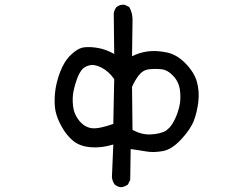

<svg xmlns="http://www.w3.org/2000/svg" viewBox="-20 -663 1040 820"><path d="M497.1 136.7Q481.4 134.8 469.7 125Q460 111.3 458 93.8L463.9 -45.9Q413.1 -30.3 367.2 -34.2Q321.3 -38.1 293 -61Q264.6 -84 243.7 -121.6Q222.7 -159.2 216.8 -190.4Q210.9 -221.7 214.8 -264.6Q218.8 -307.6 236.3 -354.5Q253.9 -401.4 283.7 -429.7Q313.5 -458 339.8 -460.9Q366.2 -463.9 399.4 -458Q432.6 -452.1 467.8 -432.6L465.8 -605.5Q467.8 -621.1 477.5 -632.8Q491.2 -644.5 512.7 -642.6L532.2 -632.8Q547.9 -605.5 545.9 -570.3L543.9 -422.9Q575.2 -438.5 610.4 -443.4Q645.5 -448.2 690.4 -439.5Q735.4 -430.7 772.9 -391.6Q810.5 -352.5 821.3 -312.5Q832 -272.5 827.1 -229.5Q822.3 -186.5 808.6 -149.4Q794.9 -112.3 754.4 -68.4Q713.9 -24.4 674.8 -17.6Q635.7 -10.7 605 -16.1Q574.2 -21.5 538.1 -26.4L536.1 105.5L526.4 125Q512.7 134.8 497.1 136.7ZM688.5 -104.5 704.1 -118.2Q717.8 -133.8 728.5 -157.2Q739.3 -180.7 746.1 -209Q752.9 -237.3 749 -274.4Q745.1 -311.5 720.7 -337.9Q696.3 -364.3 669.9 -367.2Q643.6 -370.1 617.2 -367.2Q590.8 -364.3 573.2 -341.8Q555.7 -319.3 543.9 -292L545.9 -108.4Q585 -86.9 624 -88.9Q663.1 -90.8 688.5 -104.5ZM463.9 -133.8 467.8 -325.2Q444.3 -358.4 414.1 -374Q383.8 -389.6 361.3 -383.8Q338.9 -377.9 328.1 -363.3Q317.4 -348.6 308.6 -325.2Q299.8 -301.8 293.9 -273.4Q288.1 -245.1 292 -210Q295.9 -174.8 318.4 -147.5Q340.8 -120.1 370.6 -115.7Q400.4 -111.3 463.9 -133.8Z"/></svg>

Font: NaikaiFont
Style: Regular
Weight: 400
Version: Version 1.67